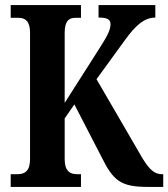

<svg xmlns="http://www.w3.org/2000/svg" viewBox="-20 -734 661 754"><path d="M22 0H298V-50H282C254 -50 234 -63 234 -109V-269L272 -324L379 -117C425 -24 454 0 561 0H621V-50H616C582 -50 560 -75 527 -134L359 -423L471 -577C510 -631 545 -665 590 -665V-714H367V-665C401 -665 414 -658 414 -639C414 -613 397 -586 366 -537L234 -330V-605C234 -651 250 -664 276 -664H298V-714H22V-664H53C79 -664 98 -651 98 -606V-109C98 -62 77 -50 49 -50H22Z"/></svg>

Font: Noto Serif Georgian ExtraCondensed Bold
Style: Regular
Weight: 700
Width: 2
Designer: Monotype Design Team, Akaki Razmadze
Foundry: Google LLC
Version: Version 2.003